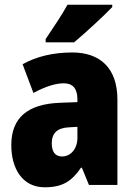

<svg xmlns="http://www.w3.org/2000/svg" viewBox="-20 -852 573 816"><path d="M457 -822V-832H267C243 -788 206 -734 174 -686V-672H295C346 -715 424 -787 457 -822ZM287 -629C204 -629 133 -611 76 -579L122 -457C172 -484 216 -498 251 -498C289 -498 309 -476 309 -430V-418L231 -415C99 -409 28 -353 28 -235C28 -136 75 -56 170 -56C246 -56 285 -82 324 -139H328L358 -66H479V-429C479 -562 406 -629 287 -629ZM275 -311 309 -313V-266C309 -219 280 -187 244 -187C216 -187 200 -205 200 -243C200 -286 223 -309 275 -311Z"/></svg>

Font: Noto Sans Malayalam UI Condensed Black
Style: Regular
Weight: 900
Width: 3
Designer: Jelle Bosma - Monotype Design Team
Foundry: Monotype Imaging Inc.
Version: Version 2.104